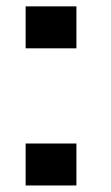

<svg xmlns="http://www.w3.org/2000/svg" viewBox="-20 -568 340 588"><path d="M58.5 -128.5V0H214V-128.5ZM58.5 -548.5V-420H214V-548.5Z"/></svg>

Font: Anybody ExtraExpanded SemiBold
Style: Regular
Weight: 600
Width: 8
Version: Version 1.113;gftools[0.9.25]